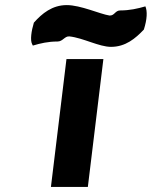

<svg xmlns="http://www.w3.org/2000/svg" viewBox="-20 -724 596 754"><path d="M206 -561C227 -561 234 -583 253 -581C307 -575 369 -540 416 -540C473 -540 512 -573 545 -608C558 -649 559 -680 551 -699C520 -690 489 -683 452 -683C432 -683 430 -662 410 -663C372 -669 297 -704 242 -704C185 -704 145 -671 113 -635C103 -602 98 -566 106 -551L109 -545C139 -554 169 -561 206 -561ZM325 10 386 -492H241L180 10Z"/></svg>

Font: Bluebird
Style: SfBdObl
Weight: 700
Designer: Jasper
Foundry: Cannot Into Space Fonts
Version: Version 0.98